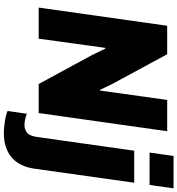

<svg xmlns="http://www.w3.org/2000/svg" viewBox="19 -780 946 1025"><g transform="rotate(90 492.5 -267.0)"><path d="M425 -398 460 -326 463 -328 513 -686H680L583 0H428L275 -282L239 -356L235 -355L186 0H20L117 -686H269ZM967 -592H794L812 -720H985ZM880 23Q868 104 819 145Q770 186 690 186Q663 186 627.5 180.5Q592 175 572 166L587 63Q597 68 615.5 72Q634 76 646 76Q671 76 688.5 61.5Q706 47 711 7L784 -510H955Z"/></g></svg>

Font: Chivo ExtraBold Italic
Style: Regular
Weight: 800
Italic angle: -8.05°
Designer: Hector Gatti
Foundry: Omnibus-Type
Version: Version 1.007